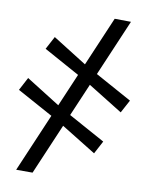

<svg xmlns="http://www.w3.org/2000/svg" viewBox="-97 -825 821 1044"><g transform="rotate(10 314.0 -303.0)"><path d="M65.5 148 450.5 -753.5 540.5 -752.5 156 148ZM467 -13.5 264.5 -138.5 213 -168.5 5 -282.5 43 -354.5 239.5 -231 287.5 -204.5 505 -85ZM571 -258 368.5 -383.5 317 -413 109 -527.5 147 -599 343.5 -475.5 391.5 -449.5 609.5 -329.5Z"/></g></svg>

Font: Merriweather 20pt Medium
Style: Italic
Weight: 500
Italic angle: -7.8°
Version: Version 2.101